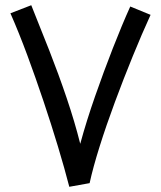

<svg xmlns="http://www.w3.org/2000/svg" viewBox="-20 -711 618 737"><path d="M246 6Q228 -64 202.5 -148.5Q177 -233 147 -322.5Q117 -412 85 -498.5Q53 -585 20 -660L100 -691Q134 -607 169.5 -516.5Q205 -426 236 -334.5Q267 -243 288 -159Q312 -247 345 -341.5Q378 -436 413 -525.5Q448 -615 480 -686L558 -654Q525 -582 489.5 -495Q454 -408 421 -319Q388 -230 362.5 -149Q337 -68 324 -8Z"/></svg>

Font: Go Noto Current
Style: Regular
Weight: 400
Designer: Monotype Design Team
Foundry: Monotype Imaging Inc.
Version: Version 2.007; ttfautohint (v1.8) -l 8 -r 50 -G 200 -x 14 -D